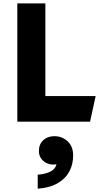

<svg xmlns="http://www.w3.org/2000/svg" viewBox="-20 -720 601 1136"><path d="M82.4 0V-700H248.4V-151.5H545.9L512.9 0ZM203.1 396.5V313.6Q245.6 310.8 276.4 296.1Q307.1 281.5 314.4 251.8Q289 257 265.1 248.8Q241.1 240.6 225.7 221.1Q210.2 201.6 210.2 174Q210.2 133.6 235.7 109.7Q261.1 85.8 301.8 85.8Q347 85.8 379.9 115.9Q412.8 146.1 412.8 200.4Q412.8 251.4 390.6 293.9Q368.4 336.4 321.9 363.6Q275.4 390.9 203.1 396.5Z"/></svg>

Font: Geologica-Sharp
Style: Regular
Weight: 100
Designer: Sindre Bremnes, Frode Helland
Foundry: Monokrom Skriftforlag AS
Version: Version 1.010;gftools[0.9.28]